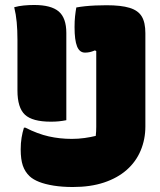

<svg xmlns="http://www.w3.org/2000/svg" viewBox="-20 -730 640 770"><path d="M37 -701Q55 -706 75.5 -708Q96 -710 117 -710Q185 -710 215.5 -684Q246 -658 246 -598Q246 -554 246 -510.5Q246 -467 246 -423Q246 -379 246 -335.5Q246 -292 246 -248Q231 -245 216.5 -243.5Q202 -242 184 -242Q110 -242 80 -270Q50 -298 50 -367Q50 -401 50 -435Q50 -469 50 -502.5Q50 -536 50 -570Q50 -609 47 -641Q44 -673 37 -701ZM268 -173Q294 -173 319 -176.5Q344 -180 364 -185Q365 -194 365.5 -203Q366 -212 366 -221.5Q366 -231 366 -241Q366 -280 366 -319.5Q366 -359 366 -399.5Q366 -440 366 -482Q366 -524 366 -568L380 -517L338 -541L399 -551Q389 -543 378.5 -537Q368 -531 358.5 -527Q349 -523 340 -521Q331 -519 321 -519Q299 -519 289 -544Q279 -569 279 -621Q279 -646 281 -664.5Q283 -683 286 -700Q302 -703 321 -705Q340 -707 362.5 -708Q385 -709 407 -709Q466 -709 500 -698.5Q534 -688 548.5 -664Q563 -640 563 -597Q563 -560 563 -516.5Q563 -473 563 -425Q563 -377 563 -326Q563 -275 563 -223Q563 -171 544 -126Q525 -81 488 -48.5Q451 -16 397 2Q343 20 272 20Q230 20 195.5 14.5Q161 9 137 -0.5Q113 -10 99 -23Q80 -41 71.5 -66Q63 -91 63 -131Q63 -156 66.5 -177.5Q70 -199 76 -218H82Q131 -193 175.5 -183Q220 -173 268 -173Z"/></svg>

Font: Recursive Monospace Casual Black
Style: Regular
Weight: 900
Version: Version 1.047